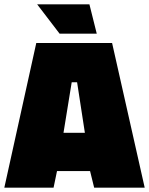

<svg xmlns="http://www.w3.org/2000/svg" viewBox="-25 -869 690 889"><path d="M147 -849H389L423 -713H251ZM-5 0 143 -670H494L645 0H411L392 -77H239L223 0ZM307 -488 269 -254H368L332 -488Z"/></svg>

Font: Titillium Web Black
Style: Regular
Weight: 900
Version: Version 1.002;PS 35.000;hotconv 1.0.70;makeotf.lib2.5.55311